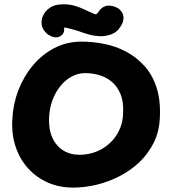

<svg xmlns="http://www.w3.org/2000/svg" viewBox="-20 -845 782 872"><path d="M312 7Q249 7 197 -16Q145 -39 107.5 -80.5Q70 -122 51 -178.5Q32 -235 36 -303Q39 -371 63 -434Q87 -497 128.5 -547Q170 -597 226.5 -626.5Q283 -656 351 -656Q402 -656 454 -645.5Q506 -635 552.5 -610.5Q599 -586 635.5 -546Q672 -506 691 -447.5Q710 -389 706 -310Q703 -246 677.5 -195.5Q652 -145 611.5 -107Q571 -69 520.5 -43.5Q470 -18 416.5 -5.5Q363 7 312 7ZM342 -142Q368 -142 395 -149Q422 -156 447 -171Q472 -186 492 -208.5Q512 -231 525 -261.5Q538 -292 539 -330Q542 -381 528 -416Q514 -451 489 -472.5Q464 -494 432 -503.5Q400 -513 367 -513Q335 -513 306 -497.5Q277 -482 254.5 -454.5Q232 -427 218.5 -390.5Q205 -354 203 -314Q200 -260 217 -221.5Q234 -183 266 -162.5Q298 -142 342 -142ZM251 -679Q238 -673 224.5 -676.5Q211 -680 202.5 -685.5Q194 -691 194 -691Q173 -710 169.5 -731.5Q166 -753 175 -773Q184 -793 202.5 -807Q221 -821 245 -824Q283 -828 310.5 -821Q338 -814 362 -802.5Q386 -791 413 -780Q419 -780 423.5 -786Q428 -792 433 -799Q433 -799 439 -805.5Q445 -812 458.5 -817Q472 -822 493 -817Q515 -811 525 -800.5Q535 -790 538.5 -779.5Q542 -769 541 -761.5Q540 -754 540 -754Q538 -737 520 -714Q502 -691 468 -684Q448 -679 425 -681Q402 -683 379.5 -689.5Q357 -696 333 -705Q320 -709 306 -712.5Q292 -716 282.5 -718.5Q273 -721 271 -719Q271 -719 271.5 -711.5Q272 -704 268 -695Q264 -686 251 -679Z"/></svg>

Font: Sour Gummy Black
Style: Bold
Weight: 700
Version: Version 1.000